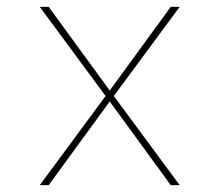

<svg xmlns="http://www.w3.org/2000/svg" viewBox="-20 -540 640 560"><path d="M96 0 288 -260 96 -520H122L300 -276L478 -520H504L312 -260L504 0H478L300 -244L122 0Z"/></svg>

Font: Iosevka Thin Extended
Style: Regular
Weight: 100
Width: 7
Monospace: yes
Designer: Belleve Invis
Foundry: Belleve Invis
Version: Version 32.5.0; ttfautohint (v1.8.4)